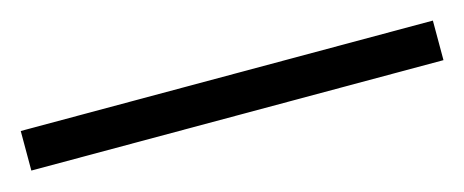

<svg xmlns="http://www.w3.org/2000/svg" viewBox="-22 -88 544 225"><g transform="rotate(-15 250.0 24.0)"><path d="M0 0H500V48H0Z"/></g></svg>

Font: APTA Sans Regular
Style: Regular
Weight: 400
Version: Version 7.200